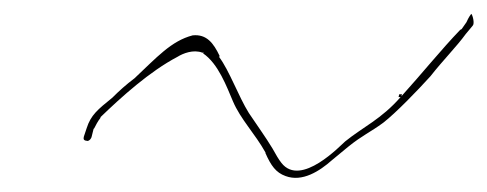

<svg xmlns="http://www.w3.org/2000/svg" viewBox="-20 -430 703 277"><path d="M101 -233C101 -232 99 -228 104 -227H105C106 -226 110 -227 112 -232L115 -244L116 -245C118 -249 121 -255 125 -260V-261C155 -290 196 -327 236 -348C244 -353 259 -359 272 -354H274L273 -353C295 -338 307 -305 316 -284C327 -258 348 -237 363 -210V-209C371 -191 378 -181 392 -176C416 -167 441 -183 459 -199L482 -218C503 -235 514 -239 533 -253C551 -267 582 -299 601 -320C619 -343 639 -363 652 -381L662 -393C665 -396 662 -408 660 -410C659 -409 656 -405 653 -398L646 -388L644 -387C617 -359 588 -323 559 -291L560 -294H556L555 -290H558C530 -258 504 -247 478 -226C472 -221 414 -159 386 -195C382 -200 378 -207 373 -216C364 -231 349 -252 339 -267C324 -291 311 -328 296 -348L297 -349C288 -368 278 -381 258 -379C227 -371 206 -347 174 -317C162 -308 152 -299 142 -289C121 -272 111 -264 105 -245ZM662 -393V-394Z"/></svg>

Font: Stray Cat
Style: HlObl
Weight: 100
Version: Version 1.0